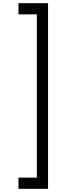

<svg xmlns="http://www.w3.org/2000/svg" viewBox="-20 -943 423 1223"><path d="M97.7 259.8V188.5H214.8V-851.6H97.7V-922.9H286.1V259.8Z"/></svg>

Font: Lohit Devanagari
Style: Regular
Weight: 400
Version: 2.95.4